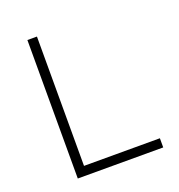

<svg xmlns="http://www.w3.org/2000/svg" viewBox="-129 -817 861 925"><g transform="rotate(-20 301.5 -355.0)"><path d="M113 -710H162V-47H551V0H113Z"/></g></svg>

Font: Josefin Sans Thin Light
Style: Regular
Weight: 300
Version: Version 2.000